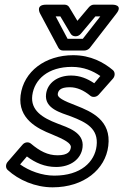

<svg xmlns="http://www.w3.org/2000/svg" viewBox="-20 -764 528 821"><path d="M66 -61 95 -95C131 -68 171 -50 220 -50C281 -50 327 -83 333 -134C341 -199 268 -219 225 -236C162 -260 110 -292 118 -356C127 -425 186 -478 287 -478C338 -478 377 -461 409 -439L383 -408C353 -428 322 -441 284 -441C227 -441 183 -410 177 -362C169 -299 241 -282 284 -266C349 -241 402 -214 393 -140C385 -72 326 -13 212 -13C160 -13 105 -33 66 -61ZM12 -71C4 -61 3 -46 13 -37C60 6 131 37 205 37C339 37 431 -40 443 -140C457 -250 370 -287 307 -312C249 -334 225 -347 227 -362C229 -376 237 -391 278 -391C309 -391 338 -378 367 -354C376 -347 392 -348 402 -359L464 -429C472 -439 473 -455 463 -464C424 -497 368 -528 293 -528C174 -528 81 -459 68 -356C56 -256 140 -214 201 -190C257 -167 285 -151 283 -134C281 -117 271 -100 226 -100C184 -100 150 -118 112 -150C101 -159 85 -156 76 -145ZM269 -598 218 -694H238L282 -620C286 -613 294 -609 301 -609H305C313 -609 321 -614 326 -620L388 -694H409L334 -598ZM230 -559C234 -552 241 -548 249 -548H341C349 -548 358 -552 364 -559L477 -705C509 -745 461 -744 461 -744H381C374 -744 366 -740 360 -733L311 -675L276 -733C273 -739 265 -744 257 -744H177C129 -744 152 -705 152 -705Z"/></svg>

Font: Falling Sky
Style: OuObl
Weight: 400
Designer: Paul D. Hunt
Foundry: Adobe Systems Incorporated
Version: Version 1.02